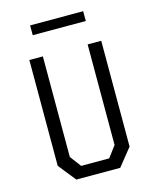

<svg xmlns="http://www.w3.org/2000/svg" viewBox="-133 -1009 886 1098"><g transform="rotate(-15 310.0 -460.0)"><path d="M180 0H440L523 -103.5V-730H442.5V-134.5L393 -68.5H227L177.5 -134.5V-730H97.5V-103.5ZM153 -862H467V-920H153Z"/></g></svg>

Font: Monaspace Krypton Light
Style: Regular
Weight: 300
Designer: Riley Cran & the Lettermatic Team
Foundry: Lettermatic
Version: Version 1.101 (Monaspace Krypton)